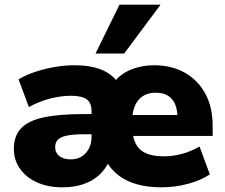

<svg xmlns="http://www.w3.org/2000/svg" viewBox="-20 -787 958 818"><path d="M246 11Q183 11 136.5 -10.5Q90 -32 64.5 -69Q39 -106 39 -153Q39 -208 70 -240.5Q101 -273 166.5 -287Q232 -301 335 -301H390V-215H338Q296 -215 268.5 -210Q241 -205 228 -193Q215 -181 215 -161Q215 -136 233 -122Q251 -108 281 -108Q308 -108 327.5 -120Q347 -132 358.5 -153.5Q370 -175 370 -203V-313Q370 -349 349 -364Q328 -379 283 -379Q241 -379 195 -367.5Q149 -356 103 -331L59 -449Q89 -467 129 -480.5Q169 -494 213 -501.5Q257 -509 298 -509Q364 -509 411 -490.5Q458 -472 484 -433H463Q491 -471 537 -490Q583 -509 636 -509Q711 -509 767 -477.5Q823 -446 854.5 -388.5Q886 -331 886 -250V-208H529V-297H751L736 -285Q736 -321 725.5 -344.5Q715 -368 694.5 -380Q674 -392 643 -392Q596 -392 569.5 -360.5Q543 -329 543 -268V-252Q543 -184 574.5 -152.5Q606 -121 678 -121Q718 -121 757.5 -132Q797 -143 830 -163L874 -44Q835 -18 780 -3.5Q725 11 668 11Q611 11 565 -1.5Q519 -14 485.5 -39.5Q452 -65 431 -103H446Q430 -66 401.5 -40.5Q373 -15 334 -2Q295 11 246 11ZM387 -559 489 -767H664L509 -559Z"/></svg>

Font: Nunito Sans 10pt Black
Style: Regular
Weight: 900
Designer: Vernon Adams
Foundry: Vernon Adams
Version: Version 3.101;gftools[0.9.27]